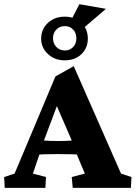

<svg xmlns="http://www.w3.org/2000/svg" viewBox="-23 -912 658 932"><path d="M0 0 -2.9 -52.7 47.9 -69.3 246.1 -541 335 -590.8 564.5 -69.3 615.2 -52.7 612.3 0H330.1L325.2 -52.7L388.7 -69.3L338.9 -188.5L328.1 -223.6L233.4 -442.4L264.6 -427.7L189.5 -227.5L180.7 -198.2L136.7 -69.3L200.2 -52.7L197.3 0ZM155.3 -161.1V-232.4Q174.8 -231.4 197.8 -229.5Q220.7 -227.5 258.8 -227.5Q296.9 -227.5 320.8 -229.5Q344.7 -231.4 364.3 -232.4V-162.1Q351.6 -162.1 326.7 -163.1Q301.8 -164.1 258.8 -164.1Q214.8 -164.1 191.4 -163.1Q168 -162.1 155.3 -161.1ZM291 -619.1Q242.2 -619.1 209.5 -649.9Q176.8 -680.7 176.8 -724.6Q176.8 -770.5 209.5 -800.8Q242.2 -831.1 291 -831.1Q340.8 -831.1 372.1 -801.3Q403.3 -771.5 403.3 -724.6Q403.3 -678.7 372.1 -648.9Q340.8 -619.1 291 -619.1ZM292 -667Q316.4 -667 332 -683.6Q347.7 -700.2 347.7 -725.6Q347.7 -752 332 -768.6Q316.4 -785.2 292 -785.2Q266.6 -785.2 250.5 -768.6Q234.4 -752 234.4 -725.6Q234.4 -701.2 250.5 -684.1Q266.6 -667 292 -667ZM374 -768.6 310.5 -791 362.3 -891.6 491.2 -869.1Z"/></svg>

Font: Crimson Pro ExtraBold
Style: Regular
Weight: 800
Designer: Jacques Le Bailly
Foundry: Baron von Fonthausen
Version: Version 1.003